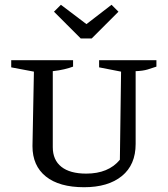

<svg xmlns="http://www.w3.org/2000/svg" viewBox="-20 -776 704 804"><path d="M332 8Q228 8 172 -37Q116 -82 116 -164L122 -476L27 -494V-524H286V-497Q270 -491 249 -486Q228 -481 201 -478V-160Q201 -106 237 -77.5Q273 -49 341 -49Q434 -49 482 -107L487 -476L395 -494V-524H635V-497Q618 -491 598 -485Q578 -479 548 -478V-173Q548 -86 490.5 -39Q433 8 332 8ZM318 -615 206 -727 235 -756 342 -675 447 -756 476 -727 364 -615Z"/></svg>

Font: Piazzolla SC
Style: Regular
Weight: 400
Designer: Juan Pablo del Peral
Foundry: Huerta Tipografica
Version: Version 1.330